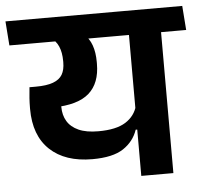

<svg xmlns="http://www.w3.org/2000/svg" viewBox="-70 -689 786 739"><g transform="rotate(-5 323.0 -319.0)"><path d="M570.5 -577H446.5V0H570.5ZM408 -544.5H667.5L660.5 -638H401ZM-22.5 -638 -15.5 -544.5H620.5L613 -638ZM272.5 -563H141Q165 -547 175.2 -523.5Q185.5 -500 185.5 -466.5V-461.5Q185.5 -433 174.8 -414.5Q164 -396 139 -386.8Q114 -377.5 71.5 -377.5H47.5L86.5 -290.5L132.5 -292Q227.5 -293.5 270.8 -331.8Q314 -370 314 -445V-452Q314 -489 304.2 -516.5Q294.5 -544 272.5 -563ZM42.5 -299.5V-294Q42.5 -191 101.2 -135.8Q160 -80.5 265 -80.5Q344 -80.5 384.8 -107.5Q425.5 -134.5 440.5 -179H453L449.5 -272Q439 -231.5 402.5 -208.5Q366 -185.5 297 -185.5Q250.5 -185.5 221 -198.8Q191.5 -212 177.2 -235.8Q163 -259.5 163 -291V-349L47.5 -377.5Q45 -354.5 43.8 -336Q42.5 -317.5 42.5 -299.5Z"/></g></svg>

Font: Anek Devanagari Medium SemiBold
Style: Regular
Weight: 600
Version: Version 1.003